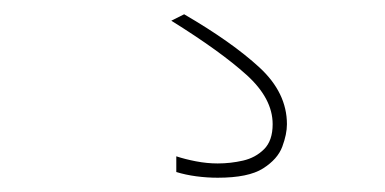

<svg xmlns="http://www.w3.org/2000/svg" viewBox="-20 -29 540 269"><path d="M285 220Q270 220 255 218Q240 216 227 212V190Q239 194 254.5 197Q270 200 285 200Q303 200 320.5 196Q338 192 350 180Q362 168 362 145Q362 109 325.5 76Q289 43 220 0L238 -9Q305 30 343.5 65.5Q382 101 382 145Q382 159 375.5 176.5Q369 194 348.5 207Q328 220 285 220Z"/></svg>

Font: M PLUS 1 Code Thin
Style: Regular
Weight: 250
Designer: Coji Morishita
Foundry: UNDERFOREST DESIGN
Version: Version 1.002